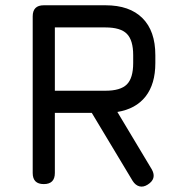

<svg xmlns="http://www.w3.org/2000/svg" viewBox="-20 -698 665 728"><path d="M540 2Q523.5 12.5 508.5 8.5Q493.5 4.5 483 -12L328 -270H188V-42Q188 0 146 0Q104 0 104 -42V-636Q104 -678 146 -678H380Q471.5 -678 520.2 -629.2Q569 -580.5 569 -489V-459Q569 -379.5 532 -332.2Q495 -285 425 -273.5L556 -55Q575 -20 540 2ZM188 -354H380Q437 -354 461 -378Q485 -402 485 -459V-489Q485 -545.5 461 -569.8Q437 -594 380 -594H188Z"/></svg>

Font: Jura Light
Style: Bold
Weight: 700
Version: Version 5.104